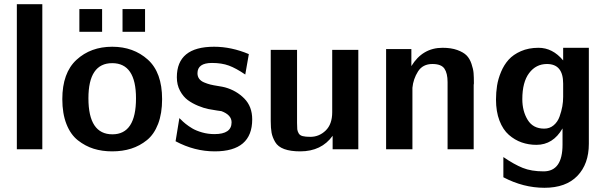

<svg xmlns="http://www.w3.org/2000/svg" viewBox="-20 -709 2889 912"><path d="M60 0V-689H181V0Z M562 -558V-666H669V-558ZM357 -558V-666H465V-558ZM276 -238Q276 -363 343.5 -425Q411 -487 513 -487Q614 -487 682 -426Q750 -365 750 -238Q750 -170 731 -120.5Q712 -71 678 -43.5Q644 -16 603 -3Q562 10 513 10Q465 10 425 -2.5Q385 -15 350 -42.5Q315 -70 295.5 -120Q276 -170 276 -238ZM400 -242Q400 -71 514 -71Q626 -71 626 -242Q626 -409 513 -409Q400 -409 400 -242Z M814 -38 832 -148Q833 -148 840.5 -140Q848 -132 861.5 -121Q875 -110 893.5 -99Q912 -88 940 -80Q968 -72 999 -72Q1080 -72 1080 -128Q1080 -163 1032 -181L1011 -184Q991 -187 970 -191Q949 -195 921 -206.5Q893 -218 871.5 -234Q850 -250 835 -278Q820 -306 820 -342Q820 -487 997 -487Q1079 -487 1162 -452L1145 -355Q1101 -385 1067 -397.5Q1033 -410 987 -410Q918 -410 918 -361Q918 -346 926 -335Q934 -324 949.5 -317.5Q965 -311 979 -307.5Q993 -304 1015.5 -300.5Q1038 -297 1049 -294Q1103 -279 1140.5 -241Q1178 -203 1178 -142Q1178 10 1000 10Q904 10 814 -38Z M1266 -134V-472H1391V-125Q1391 -104 1392 -95Q1393 -86 1398.5 -76Q1404 -66 1417.5 -62.5Q1431 -59 1454 -59Q1496 -59 1527 -89Q1558 -119 1558 -176V-472H1682V0H1560V-64Q1507 10 1406 10Q1360 10 1330 -1Q1300 -12 1287 -34.5Q1274 -57 1270 -78.5Q1266 -100 1266 -134Z M1814 0V-476H1934V-395Q1987 -482 2082 -482Q2123 -482 2152 -471.5Q2181 -461 2196 -446Q2211 -431 2219.5 -406Q2228 -381 2229.5 -362Q2231 -343 2231 -313Q2231 -311 2230.5 -309Q2230 -307 2230 -306V0H2106V-319Q2106 -361 2091 -383Q2076 -405 2034 -405Q1988 -405 1965.5 -369.5Q1943 -334 1939 -292V-280V0Z M2336 -236Q2336 -270 2341 -302Q2346 -334 2360 -367.5Q2374 -401 2396 -425.5Q2418 -450 2454.5 -466Q2491 -482 2538 -482Q2605 -482 2655 -422V-482H2777V-26Q2777 70 2722.5 126.5Q2668 183 2566 183Q2466 183 2371 133V37Q2422 72 2463 88.5Q2504 105 2562 105Q2652 105 2652 -22V-99Q2607 -21 2528 -21Q2491 -21 2458 -32.5Q2425 -44 2397 -68.5Q2369 -93 2352.5 -136Q2336 -179 2336 -236ZM2461 -238Q2461 -181 2486.5 -139.5Q2512 -98 2565 -98Q2591 -98 2610 -114Q2629 -130 2638 -155.5Q2647 -181 2651 -203.5Q2655 -226 2655 -249V-312Q2655 -405 2578 -405Q2526 -405 2493.5 -362Q2461 -319 2461 -238Z"/></svg>

Font: Coval
Style: Bold
Weight: 700
Foundry: Context Ltd
Version: Version 001.000